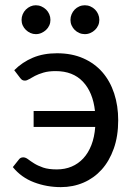

<svg xmlns="http://www.w3.org/2000/svg" viewBox="-20 -722 522 748"><path d="M35.5 -448.5Q67 -480 108 -497.2Q149 -514.5 202 -514.5Q259.5 -514.5 304 -495Q348.5 -475.5 378.8 -440.8Q409 -406 424.8 -358Q440.5 -310 440.5 -253.5Q440.5 -191.5 423.2 -143Q406 -94.5 376 -61.2Q346 -28 305.2 -10.5Q264.5 7 217 7Q162 7 112.5 -11.8Q63 -30.5 30 -71L53.5 -100.5Q59.5 -109 70.5 -109Q79.5 -109 89 -101.8Q98.5 -94.5 112.8 -85.5Q127 -76.5 148 -69.2Q169 -62 201.5 -62Q233 -62 259 -73Q285 -84 304.5 -105Q324 -126 336 -156.8Q348 -187.5 351 -227.5H111V-289.5H350Q342 -362.5 303 -403.8Q264 -445 197 -445Q169 -445 149.5 -439.2Q130 -433.5 116.5 -426.5Q103 -419.5 93.8 -413.8Q84.5 -408 77 -408Q70 -408 66 -410.8Q62 -413.5 58 -419ZM362.5 -666.5Q367 -656 367 -644.5Q367 -633 362.5 -623Q358 -613 350.2 -605.5Q342.5 -598 332.2 -593.5Q322 -589 310.5 -589Q299 -589 288.8 -593.5Q278.5 -598 271 -605.5Q263.5 -613 259 -623Q254.5 -633 254.5 -644.5Q254.5 -656 259 -666.5Q263.5 -677 271 -684.8Q278.5 -692.5 288.8 -697Q299 -701.5 310.5 -701.5Q322 -701.5 332.2 -697Q342.5 -692.5 350.2 -684.8Q358 -677 362.5 -666.5ZM119.5 -589Q108.5 -589 98.5 -593.5Q88.5 -598 80.8 -605.5Q73 -613 68.5 -623Q64 -633 64 -644.5Q64 -656 68.5 -666.5Q73 -677 80.8 -684.8Q88.5 -692.5 98.5 -697Q108.5 -701.5 119.5 -701.5Q131 -701.5 141.2 -697Q151.5 -692.5 159.5 -684.8Q167.5 -677 172 -666.5Q176.5 -656 176.5 -644.5Q176.5 -633 172 -623Q167.5 -613 159.5 -605.5Q151.5 -598 141.2 -593.5Q131 -589 119.5 -589Z"/></svg>

Font: Lato
Style: Regular
Weight: 400
Designer: Lukasz Dziedzic with Adam Twardoch and Botio Nikoltchev
Foundry: tyPoland Lukasz Dziedzic
Version: Version 2.010; 2014-09-01; http://www.latofonts.com/; ttfaut